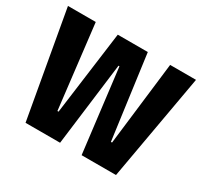

<svg xmlns="http://www.w3.org/2000/svg" viewBox="-138 -847 1092 1035"><g transform="rotate(30 408.5 -330.0)"><path d="M127 0 10 -660H183L244 -141H251L320 -660H507L577 -141H584L646 -660H807L690 0H476L413 -517H407L342 0Z"/></g></svg>

Font: Bricolage Grotesque 72pt SemiCondensed ExtraBold
Style: Regular
Weight: 800
Width: 4
Designer: Mathieu Triay
Foundry: Atelier Triay
Version: Version 1.001;gftools[0.9.33.dev8+g029e19f]